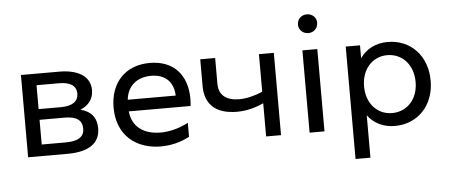

<svg xmlns="http://www.w3.org/2000/svg" viewBox="-58 -898 2878 1232"><g transform="rotate(-5 1381.0 -282.0)"><path d="M93 0H348C489 0 557 -54 557 -146C557 -213 524 -257 454 -275C507 -296 539 -337 539 -394C539 -481 464 -530 339 -530H93ZM341 -74H187V-233H347C426 -233 461 -207 461 -152C461 -98 420 -74 341 -74ZM331 -302H187V-456H331C404 -456 443 -431 443 -380C443 -329 404 -302 331 -302Z M948 5C1012 5 1075 -10 1133 -41V-131C1072 -99 1010 -84 954 -84C848 -84 772 -135 762 -237H1160C1162 -253 1163 -269 1163 -284C1163 -435 1078 -535 923 -535C766 -535 667 -431 667 -269C667 -86 794 5 948 5ZM1071 -312H762C771 -402 835 -452 924 -452C1010 -452 1067 -406 1071 -312Z M1626 0H1722V-530H1626V-288C1575 -266 1523 -253 1475 -253C1394 -253 1344 -289 1344 -364V-530H1248V-358C1248 -232 1326 -174 1455 -174C1514 -174 1572 -189 1626 -214Z M1906 0H2002V-530H1906ZM1954 -637C1989 -637 2016 -664 2016 -699C2016 -732 1989 -758 1954 -758C1919 -758 1892 -732 1892 -697C1892 -663 1919 -637 1954 -637Z M2456 -536C2381 -536 2318 -506 2277 -447V-530H2185V194H2281V-79C2322 -23 2385 5 2456 5C2601 5 2709 -103 2709 -265C2709 -427 2601 -536 2456 -536ZM2445 -452C2540 -452 2612 -378 2612 -265C2612 -152 2540 -79 2445 -79C2352 -79 2280 -152 2280 -265C2280 -378 2352 -452 2445 -452Z"/></g></svg>

Font: Chess Sans Medium
Style: Regular
Weight: 500
Designer: Wolf Bōese
Foundry: Wolf Bōese
Version: Version 7.223;Glyphs 3.3 (3306)